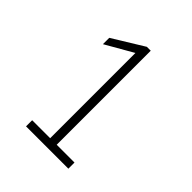

<svg xmlns="http://www.w3.org/2000/svg" viewBox="-147 -785 664 664"><g transform="rotate(45 184.5 -453.0)"><path d="M88 -238H176V-655L75 -597V-628L189 -698H208V-238H295V-208H88Z"/></g></svg>

Font: Sarabun Thin
Style: Regular
Weight: 250
Designer: Suppakit Chalermlarp | Katatrad Co.,Ltd.
Foundry: Cadson Demak Co.,Ltd.
Version: Version 1.000; ttfautohint (v1.6)